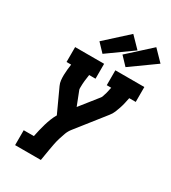

<svg xmlns="http://www.w3.org/2000/svg" viewBox="-234 -1111 1093 1228"><g transform="rotate(30 312.5 -497.0)"><path d="M80 0V-110H155Q160 -134 165.5 -158Q171 -182 178 -205.5Q185 -229 194 -252.5Q203 -276 216 -298L137 -470Q129 -487 127 -506.5Q125 -526 125.5 -545.5Q126 -565 128 -585Q130 -605 133 -625H99V-735H313V-625H266Q262 -601 259.5 -577Q257 -553 257 -530Q257 -530 257 -530Q257 -530 257 -530V-529Q257 -529 257 -529Q257 -529 257 -529Q257 -525 257 -521Q257 -517 258 -513L299 -408L403 -539Q408 -545 410 -552.5Q412 -560 414.5 -567Q417 -574 419 -581Q421 -588 422.5 -595.5Q424 -603 425.5 -610.5Q427 -618 429 -625H396V-735H610V-625H562Q558 -605 553.5 -585Q549 -565 542.5 -545.5Q536 -526 528 -506.5Q520 -487 506 -470L344 -265Q328 -245 319.5 -222Q311 -199 304 -176Q297 -153 292.5 -130Q288 -107 284 -84L270 0ZM442 -785 385 -845 549 -994 625 -916ZM272 -785 215 -845 379 -994 455 -916Z"/></g></svg>

Font: Iosevka Curly Slab XBdEx
Style: Italic
Weight: 800
Width: 7
Italic angle: -9°
Monospace: yes
Designer: Belleve Invis
Foundry: Belleve Invis
Version: Version 11.1.0; ttfautohint (v1.8.3)